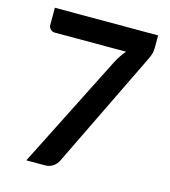

<svg xmlns="http://www.w3.org/2000/svg" viewBox="-108 -810 796 897"><g transform="rotate(15 290.0 -361.5)"><path d="M46.4 -723.1H545.9V-669.4Q545.9 -644 541 -630.9Q535.2 -614.3 530.8 -606L256.8 -42Q248.5 -23.9 232.9 -12.7Q216.3 0 191.4 0H102.1L381.3 -552.7Q390.1 -569.3 400.4 -584Q408.2 -596.7 420.9 -610.8H75.2Q64 -610.8 55.2 -619.6Q46.4 -628.4 46.4 -639.6Z"/></g></svg>

Font: Lato-SemiBold
Style: Bold
Weight: 500
Designer: Lukasz Dziedzic with Adam Twardoch and Botio Nikoltchev
Foundry: tyPoland Lukasz Dziedzic
Version: ""